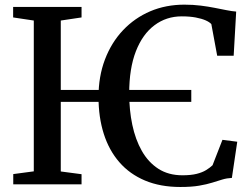

<svg xmlns="http://www.w3.org/2000/svg" viewBox="-20 -772 1056 804"><path d="M781 -395.5V-345.5H136.5V-395.5ZM121.5 -54.5V-686L35 -699V-743H321.5V-699L234.5 -686V-54L321.5 -42.5V0H35.5V-43ZM735 11Q651.5 11 587.2 -16Q523 -43 479.8 -92.8Q436.5 -142.5 414.5 -211.8Q392.5 -281 392.5 -365.5Q392.5 -452 419.5 -523Q446.5 -594 495.2 -645.5Q544 -697 609.2 -724.8Q674.5 -752.5 752 -752.5Q789 -752.5 820.5 -748.5Q852 -744.5 878.8 -739.2Q905.5 -734 928 -729.5Q950.5 -725 969 -723.5L958.5 -538.5H889.5L865 -671Q857.5 -679.5 841 -686.8Q824.5 -694 799.5 -698.8Q774.5 -703.5 741 -703.5Q676.5 -703.5 626.8 -666.2Q577 -629 549 -557.2Q521 -485.5 521 -380.5Q521 -311.5 534 -249.5Q547 -187.5 574 -140Q601 -92.5 643.2 -65.2Q685.5 -38 744 -38Q779.5 -38 803.5 -44Q827.5 -50 843.2 -59.8Q859 -69.5 870 -80L911.5 -186.5L973.5 -178.5L951 -27Q930 -26 910.8 -20.2Q891.5 -14.5 868.8 -7.2Q846 0 814 5.5Q782 11 735 11Z"/></svg>

Font: Merriweather 48pt Medium
Style: Regular
Weight: 500
Version: Version 2.100